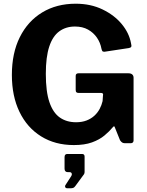

<svg xmlns="http://www.w3.org/2000/svg" viewBox="-20 -772 792 1035"><path d="M378 10Q277 10 201.5 -37Q126 -84 85 -169Q44 -254 44 -368Q44 -486 87 -572Q130 -658 207.5 -705Q285 -752 388 -752Q469 -752 533 -721Q597 -690 636.5 -642Q676 -594 686 -540Q690 -525 687.5 -520Q685 -515 675 -513L543 -493Q534 -493 531.5 -497Q529 -501 527 -509Q521 -542 502.5 -569Q484 -596 454.5 -612.5Q425 -629 384 -629Q335 -629 299.5 -603Q264 -577 245.5 -521Q227 -465 227 -374Q227 -278 246.5 -221Q266 -164 302.5 -138.5Q339 -113 390 -113Q422 -113 446.5 -122.5Q471 -132 488.5 -148Q506 -164 517 -184.5Q528 -205 533 -227L535 -256Q539 -271 525 -271H404Q396 -271 392 -274.5Q388 -278 388 -288V-363Q388 -377 404 -377H671Q686 -377 693 -370.5Q700 -364 700 -353V-15Q700 -8 696 -4Q692 0 685 0H653Q645 0 639 -3.5Q633 -7 627 -16L598 -88Q597 -91 594.5 -91Q592 -91 588 -86Q570 -64 543 -41.5Q516 -19 476 -4.5Q436 10 378 10ZM342 243Q335 243 332 237.5Q329 232 332 227L363 179Q369 170 366.5 163Q364 156 355 156H346Q328 156 328 137V75Q328 58 343 58H422Q436 58 436 72V156Q436 159 435 162Q434 165 433 167L386 231Q381 238 375.5 240.5Q370 243 358 243Z"/></svg>

Font: Libre Franklin
Style: Bold
Weight: 700
Designer: Pablo Impallari, Rodrigo Fuenzalida, Nhung Nguyen
Foundry: Impallari Type
Version: Version 3.000